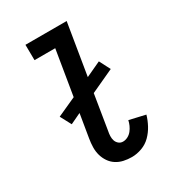

<svg xmlns="http://www.w3.org/2000/svg" viewBox="-180 -838 859 948"><g transform="rotate(-30 250.0 -363.5)"><path d="M292 8Q268 8 245.5 3Q223 -2 204.5 -14Q186 -26 173.5 -44.5Q161 -63 155 -84.5Q149 -106 149.5 -129.5Q150 -153 154 -177L176 -310L115 -281L82 -343L190 -392L232 -647H114L113 -735H348L300 -443L386 -483L418 -421L286 -360L254 -163Q251 -149 250.5 -135Q250 -121 254 -109Q258 -97 268 -88.5Q278 -80 292 -80Q306 -80 319.5 -87Q333 -94 342.5 -106Q352 -118 358 -131.5Q364 -145 367 -159L458 -138Q450 -110 435.5 -83Q421 -56 399.5 -34.5Q378 -13 349 -2.5Q320 8 292 8Z"/></g></svg>

Font: Iosevka Curly Slab Semibold
Style: Italic
Weight: 600
Italic angle: -9°
Monospace: yes
Designer: Belleve Invis
Foundry: Belleve Invis
Version: Version 22.1.2; ttfautohint (v1.8.4)